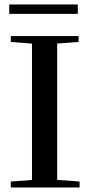

<svg xmlns="http://www.w3.org/2000/svg" viewBox="-20 -821 396 841"><path d="M20.5 -760.3V-801.3H320.8V-760.3ZM27.3 0V-25.9L120.1 -32.7V-629.9L27.3 -637.2V-663.1H324.2V-637.2L230.5 -630.4V-33.2L328.6 -25.9V0Z"/></svg>

Font: Elstob 14pt Medium
Style: Regular
Weight: 500
Designer: Peter S. Baker
Version: Version 1.015